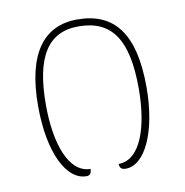

<svg xmlns="http://www.w3.org/2000/svg" viewBox="-67 -610 656 682"><g transform="rotate(-10 260.5 -269.0)"><path d="M191 8C205 8 209 0 210 -15C133 -15 93 -123 93 -267C93 -438 144 -521 255 -521C376 -521 428 -442 428 -267C428 -130 391 -15 311 -15C312 0 318 6 334 6C401 6 456 -102 456 -267C456 -463 386 -546 255 -546C135 -546 65 -458 65 -267C65 -97 120 8 191 8Z"/></g></svg>

Font: Noto Serif Georgian Thin
Style: Regular
Weight: 100
Designer: Monotype Design Team, Akaki Razmadze
Foundry: Google LLC
Version: Version 2.003